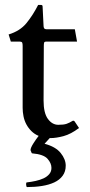

<svg xmlns="http://www.w3.org/2000/svg" viewBox="-20 -549 366 780"><path d="M104 61Q104 52 115 34.5Q126 17 137 3Q120 -4 107.5 -16.5Q95 -29 87 -44Q79 -59 75.5 -76.5Q72 -94 72 -111V-362Q72 -370 70.5 -375Q69 -380 59 -380H24L15 -409Q61 -423 87 -454.5Q113 -486 135 -529H146Q153 -529 153 -523L157 -443Q157 -438 159.5 -434Q162 -430 170 -430H284L293 -380H168Q160 -380 159 -375Q158 -370 158 -362L157 -141Q157 -90 174.5 -66Q192 -42 217 -42Q239 -42 250.5 -46Q262 -50 275 -58Q279 -60 283 -56L301 -29Q268 -4 238 4Q208 12 185 12H182L161 35Q206 47 226.5 72.5Q247 98 247 124Q247 148 234.5 165Q222 182 200.5 192Q179 202 150.5 206.5Q122 211 90 211Q88 211 87 207Q86 203 86 199Q86 192 89 192Q107 190 125 186Q143 182 157 175.5Q171 169 180 158.5Q189 148 189 133Q189 114 173 96Q157 78 111 74Q109 74 108 71Z"/></svg>

Font: Lusitana
Style: Regular
Weight: 400
Designer: Ana Paula Megda
Foundry: Ana Paula Megda
Version: Version 1.000; ttfautohint (v1.1) -l 8 -r 50 -G 200 -x 14 -D